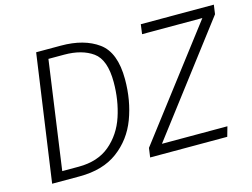

<svg xmlns="http://www.w3.org/2000/svg" viewBox="-94 -844 1319 1003"><g transform="rotate(-15 565.5 -342.5)"><path d="M582 -429Q582 -314 545.5 -217Q509 -120 428.5 -60Q348 0 222 0H73L170 -685H304Q429 -685 505.5 -629.5Q582 -574 582 -429ZM223 -635 141 -50H230Q334 -50 399 -105Q464 -160 492.5 -246Q521 -332 521 -430Q521 -551 462.5 -593Q404 -635 308 -635ZM610 -50 1055 -633H729L736 -685H1131L1124 -635L681 -53H1035L1020 0H603Z"/></g></svg>

Font: Fira Sans Light
Style: Italic
Weight: 300
Italic angle: -8°
Designer: bBox Type GmbH & Carrois Corporate GbR & Edenspiekermann AG
Foundry: bBox Type GmbH & Carrois Corporate GbR & Edenspiekermann AG
Version: Version 4.301